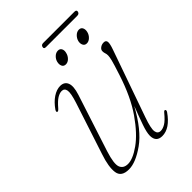

<svg xmlns="http://www.w3.org/2000/svg" viewBox="-184 -692 784 784"><g transform="rotate(-45 208.0 -299.5)"><path d="M368 -59.5Q372 -55.5 367 -48Q328.5 7.5 284.5 7.5Q249.5 7.5 249 -29Q249 -48 260.5 -81Q272 -114 290 -160.5Q240.5 -70 186 -31.2Q131.5 7.5 92 7.5Q48.5 7.5 43.8 -25.5Q39 -58.5 58 -114.5L131 -337.5Q145 -381 142 -397.2Q139 -413.5 123.5 -413.5Q111.5 -413.5 97.2 -404.8Q83 -396 63 -372.5Q54.5 -363 50.5 -366Q46 -368.5 51.5 -377.5Q69.5 -403.5 91.2 -418Q113 -432.5 133.5 -432.5Q157.5 -432.5 165.5 -413Q173.5 -393.5 161 -354.5L81 -108Q63 -51.5 71 -31.2Q79 -11 105 -11Q133.5 -11 176 -41.2Q218.5 -71.5 262 -133.8Q305.5 -196 336.5 -292Q352.5 -341 356.5 -357.2Q360.5 -373.5 360.5 -382Q360.5 -391 358.2 -396.8Q356 -402.5 356 -410.5Q356 -419.5 364.8 -426Q373.5 -432.5 385 -432.5Q397.5 -432.5 399 -421.8Q400.5 -411 391 -384.5L289.5 -96Q272.5 -48 275.2 -30Q278 -12 295 -12Q307 -12 321.5 -20.5Q336 -29 357 -54.5Q364 -63 368 -59.5ZM213 -478Q201 -478 196.5 -487.5Q192 -497 195 -510Q198 -522.5 207.8 -531.8Q217.5 -541 229.5 -541Q241 -541 245.5 -531.8Q250 -522.5 246.5 -510Q243.5 -497 234 -487.5Q224.5 -478 213 -478ZM334 -478Q322.5 -478 317.8 -487.5Q313 -497 316 -510Q319.5 -522.5 329.2 -531.8Q339 -541 350.5 -541Q362 -541 366.5 -531.8Q371 -522.5 368 -510Q365 -497 355.2 -487.5Q345.5 -478 334 -478ZM195.5 -595.5Q197.5 -605.5 209 -605.5H389.5Q401.5 -605.5 399.5 -595.5Q397 -585.5 386 -585.5H205Q193 -585.5 195.5 -595.5Z"/></g></svg>

Font: Fraunces 144pt S050 Thin
Style: Italic
Weight: 100
Italic angle: -16°
Version: Version 1.000; ttfautohint (v1.8.3)